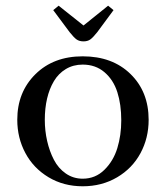

<svg xmlns="http://www.w3.org/2000/svg" viewBox="-20 -651 584 678"><path d="M41 -228Q41 -325.7 105 -388.9Q168.9 -452.1 272 -452.1Q377 -452.1 440.9 -389.6Q504.9 -327.1 504.9 -228Q504.9 -163.6 476.1 -110.1Q447.3 -56.6 393.6 -24.9Q339.8 6.8 272 6.8Q204.6 6.8 151.4 -25.1Q98.1 -57.1 69.6 -110.6Q41 -164.1 41 -228ZM138.2 -228Q138.2 -189.5 146.5 -153.1Q154.8 -116.7 170.4 -86.7Q186 -56.6 212.4 -38.3Q238.8 -20 272 -20Q316.9 -20 348.6 -51.3Q380.4 -82.5 394.3 -127.9Q408.2 -173.3 408.2 -226.1Q408.2 -282.2 394.3 -325.7Q380.4 -369.1 348.9 -396Q317.4 -422.9 272 -422.9Q238.8 -422.9 212.6 -407.2Q186.5 -391.6 170.4 -364.5Q154.3 -337.4 146.2 -302.7Q138.2 -268.1 138.2 -228ZM168 -615.2 187 -630.9 274.9 -561 361.8 -630.9 380.9 -615.2 323.2 -537.1Q308.1 -518.1 298.6 -511.5Q289.1 -504.9 274.9 -504.9Q260.3 -504.9 250.7 -511.5Q241.2 -518.1 226.1 -537.1Z"/></svg>

Font: Dehuti Alt
Style: Bold
Weight: 700
Version: Version 1.2